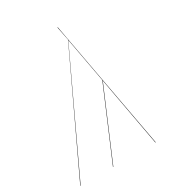

<svg xmlns="http://www.w3.org/2000/svg" viewBox="-167 -779 802 879"><g transform="rotate(-30 234.0 -340.0)"><path d="M397.9 0H396L329.1 -365.7L173.8 0H171.9L328.6 -369.1L285.2 -605.5L1 0H-1L285.2 -607.9L271 -680.2H272.9Z"/></g></svg>

Font: Fira Sans Compressed Two
Style: Italic
Weight: 100
Width: 3
Italic angle: -8°
Designer: Carrois Corporate & Edenspiekermann AG
Foundry: Carrois Corporate GbR & Edenspiekermann AG
Version: Version 4.203;PS 004.203;hotconv 1.0.88;makeotf.lib2.5.64775